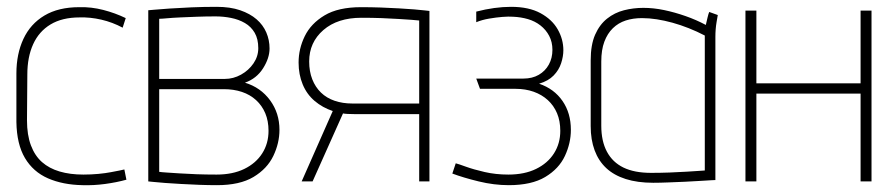

<svg xmlns="http://www.w3.org/2000/svg" viewBox="-20 -531 2608 562"><path d="M339 -450 348 -478Q317 -493 282 -502Q247 -511 212 -510Q151 -510 110 -485.5Q69 -461 48.5 -417Q28 -373 28 -316V-174Q29 -109 53 -68.5Q77 -28 120.5 -9Q164 10 222 11Q254 12 287.5 7.5Q321 3 350 -5L344 -35Q341 -34 330.5 -32Q320 -30 304.5 -27Q289 -24 268 -22Q247 -20 224 -20Q185 -20 154.5 -29Q124 -38 103 -56.5Q82 -75 70.5 -105.5Q59 -136 59 -179L60 -313Q60 -364 77 -401.5Q94 -439 128 -459.5Q162 -480 213 -480Q244 -481 276.5 -473.5Q309 -466 339 -450Z M697 -289Q731 -301 750 -331Q769 -361 769 -389Q769 -414 759.5 -436Q750 -458 731 -474.5Q712 -491 683 -501Q654 -511 614 -511Q576 -511 540.5 -509.5Q505 -508 476.5 -506Q448 -504 431 -502.5Q414 -501 414 -501V0Q416 0 429 1.5Q442 3 463 4.5Q484 6 510 7.5Q536 9 563 10Q590 11 615 11Q682 11 722 -13Q762 -37 780 -74.5Q798 -112 798 -151Q798 -200 770.5 -237.5Q743 -275 697 -289ZM611 -483Q634 -483 656.5 -478.5Q679 -474 697 -463.5Q715 -453 725.5 -435Q736 -417 736 -390Q736 -366 722 -345.5Q708 -325 685.5 -312.5Q663 -300 638 -300H446V-476Q453 -476 469 -477.5Q485 -479 507.5 -480Q530 -481 556.5 -482Q583 -483 611 -483ZM614 -20Q583 -20 555.5 -21Q528 -22 505.5 -23.5Q483 -25 467.5 -26Q452 -27 446 -28V-270H635Q664 -270 688 -262Q712 -254 729.5 -238Q747 -222 756.5 -199.5Q766 -177 766 -148Q766 -111 747.5 -82Q729 -53 695 -36.5Q661 -20 614 -20Z M1037 -510Q970 -510 930 -486Q890 -462 872 -425Q854 -388 854 -348Q854 -313 866 -284Q878 -255 901 -235.5Q924 -216 954 -206L863 0H895L984 -199Q988 -198 997.5 -197.5Q1007 -197 1016.5 -197Q1026 -197 1030 -197H1207V0H1237V-499Q1235 -499 1223.5 -500.5Q1212 -502 1192.5 -503.5Q1173 -505 1148 -506.5Q1123 -508 1094.5 -509Q1066 -510 1037 -510ZM1011 -228Q983 -228 959.5 -236Q936 -244 919.5 -260Q903 -276 894 -299Q885 -322 885 -351Q885 -407 926.5 -443Q968 -479 1038 -479Q1069 -479 1096.5 -478Q1124 -477 1146.5 -475.5Q1169 -474 1184.5 -473Q1200 -472 1207 -471V-228Z M1374 -466Q1391 -473 1411.5 -476.5Q1432 -480 1450.5 -481.5Q1469 -483 1482 -482Q1505 -481 1525.5 -475Q1546 -469 1562 -456.5Q1578 -444 1587.5 -426Q1597 -408 1597 -385Q1597 -361 1586.5 -342Q1576 -323 1557 -312Q1538 -301 1512 -301H1374L1385 -271H1489Q1518 -271 1542 -262.5Q1566 -254 1583.5 -238Q1601 -222 1610.5 -199.5Q1620 -177 1620 -148Q1620 -111 1601.5 -82Q1583 -53 1549 -36.5Q1515 -20 1468 -20Q1431 -20 1398.5 -27.5Q1366 -35 1344 -43Q1322 -51 1314 -53L1304 -23Q1336 -11 1381 0Q1426 11 1469 11Q1536 11 1576 -13Q1616 -37 1633.5 -74.5Q1651 -112 1651 -151Q1651 -200 1626.5 -235.5Q1602 -271 1558 -286Q1585 -294 1600.5 -310Q1616 -326 1622.5 -346Q1629 -366 1629 -384Q1629 -416 1612.5 -445Q1596 -474 1562 -492.5Q1528 -511 1476 -511Q1452 -511 1426.5 -507.5Q1401 -504 1374 -497Z M2081 -487 2056 -496Q2054 -492 2051 -479.5Q2048 -467 2046 -458Q2018 -473 1986.5 -484Q1955 -495 1924 -501.5Q1893 -508 1863 -508Q1834 -508 1806.5 -501Q1779 -494 1757 -476.5Q1735 -459 1722 -429.5Q1709 -400 1709 -354V-162Q1709 -122 1720.5 -91Q1732 -60 1754.5 -39Q1777 -18 1811.5 -7Q1846 4 1892 4Q1911 4 1935.5 3Q1960 2 1984.5 1Q2009 0 2030 -1.5Q2051 -3 2063 -3.5Q2075 -4 2074 -4V-423Q2074 -446 2077.5 -466.5Q2081 -487 2081 -487ZM1740 -163V-351Q1740 -385 1749 -409Q1758 -433 1774 -448.5Q1790 -464 1811.5 -471Q1833 -478 1859 -478Q1880 -478 1902.5 -474.5Q1925 -471 1948.5 -464.5Q1972 -458 1996 -448.5Q2020 -439 2043 -427V-32Q2044 -32 2029 -31Q2014 -30 1990.5 -28.5Q1967 -27 1939.5 -26Q1912 -25 1886 -25Q1837 -25 1805 -40.5Q1773 -56 1756.5 -87Q1740 -118 1740 -163Z M2499 -287H2194V-500H2162V0H2194V-257H2499V0H2531V-500H2499Z"/></svg>

Font: Advent Pro ExtraLight
Style: Regular
Weight: 250
Version: Version 3.000